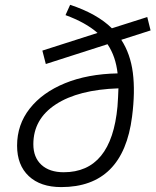

<svg xmlns="http://www.w3.org/2000/svg" viewBox="-20 -760 640 790"><path d="M249.5 -697.8 268.6 -740.2Q379.4 -703.6 440.4 -643.6L585.9 -689.9L599.6 -634.8L479 -596.2Q516.6 -538.6 526.6 -460.7Q536.6 -382.8 523.4 -280.3Q486.8 9.8 231.9 9.8Q146.5 9.8 98.4 -35.4Q50.3 -80.6 50.3 -160.6Q50.3 -247.1 102.3 -313.2Q154.3 -379.4 247.3 -417.5Q340.3 -455.6 463.9 -458Q460 -492.2 450 -522Q439.9 -551.8 422.4 -578.1L168.5 -496.6L154.3 -551.8L381.3 -624.5Q332.5 -667.5 249.5 -697.8ZM467.3 -396.5Q302.7 -391.1 210 -330.8Q117.2 -270.5 117.2 -166.5Q117.2 -112.3 150.4 -81.8Q183.6 -51.3 242.2 -51.3Q438.5 -51.3 463.4 -321.8Q464.8 -341.3 465.8 -360.1Q466.8 -378.9 467.3 -396.5Z"/></svg>

Font: Cascadia Mono Light
Style: Italic
Weight: 300
Italic angle: -10°
Monospace: yes
Designer: Aaron Bell
Foundry: Saja Typeworks
Version: Version 2404.023; ttfautohint (v1.8.4)